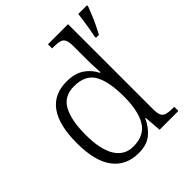

<svg xmlns="http://www.w3.org/2000/svg" viewBox="-208 -899 1047 1047"><g transform="rotate(-45 315.5 -375.0)"><path d="M261 10Q165 10 112.5 -59Q60 -128 60 -267Q60 -406 110 -475.5Q160 -545 258 -545Q320 -545 359.5 -519Q399 -493 420 -450H425Q423 -477 422 -505.5Q421 -534 421 -557V-655Q421 -689 413 -704Q405 -719 388.5 -723.5Q372 -728 346 -728H330V-760H485V-103Q485 -71 493 -56Q501 -41 518.5 -36.5Q536 -32 565 -32H576V0H431L423 -100H420Q398 -51 361 -20.5Q324 10 261 10ZM268 -36Q351 -37 386.5 -96Q422 -155 422 -266Q422 -380 389 -439Q356 -498 268 -498Q192 -498 159 -438Q126 -378 126 -265Q126 -152 162.5 -93.5Q199 -35 268 -36ZM540 -611Q545 -634 549.5 -660.5Q554 -687 557.5 -713Q561 -739 564 -760H631V-751Q623 -730 612 -703Q601 -676 588 -649Q575 -622 563 -600H540Z"/></g></svg>

Font: Noto Serif Gujarati Light
Style: Regular
Weight: 300
Version: Version 2.102